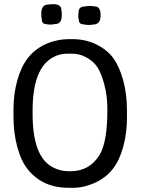

<svg xmlns="http://www.w3.org/2000/svg" viewBox="-20 -892 705 917"><path d="M135.7 -363.8V-346.7Q135.7 -147 229 -94.7Q265.6 -74.2 308.1 -74.2H316.4Q408.7 -74.2 456.1 -153.3Q492.7 -214.4 492.7 -363.8V-372.1Q492.7 -435.5 477.8 -490Q462.9 -544.4 444.6 -571.8Q426.3 -599.1 393.6 -617.4Q360.8 -635.7 323.7 -635.7H299.3Q265.1 -635.7 232.9 -618.2Q135.7 -565.4 135.7 -363.8ZM177.2 -827.1Q177.2 -870.1 210 -870.1Q212.9 -871.1 214.8 -871.1L231.9 -872.1H233.9Q272.9 -872.1 272.9 -845.2Q273.9 -841.3 273.9 -840.3L274.9 -832V-817.9Q274.9 -777.3 243.7 -777.3Q240.7 -776.4 238.8 -776.4L228.5 -774.9H211.4L200.2 -776.9Q179.7 -776.9 179.7 -800.3Q178.7 -804.2 178.7 -805.2L177.2 -815.4ZM354.5 -826.7 355.5 -834.5Q355.5 -861.3 387.2 -861.3Q390.1 -862.3 392.6 -862.3L401.4 -863.3H418.5L432.6 -861.3Q460.4 -861.3 460.4 -820.8V-817.9Q460.4 -774.9 425.3 -774.9L421.4 -773.9H418L408.7 -772.9H399.4L397.5 -773.4H393.6L388.2 -773.9L377.9 -775.9Q356 -775.9 356 -800.3Q355 -803.2 355 -804.7L354 -811V-825.2ZM586.4 -364.3V-331.1Q586.4 -255.9 568.6 -190.9Q550.8 -126 518.3 -84.5Q485.8 -43 433.6 -19Q381.3 4.9 329.6 4.9H307.6Q183.1 4.9 112.8 -83Q80.6 -123 62.5 -190.4Q44.4 -257.8 44.4 -335.9V-369.1Q44.4 -442.4 62.5 -507.8Q80.6 -573.2 113.3 -615.2Q146 -657.2 198.2 -681.2Q250.5 -705.1 314 -705.1H324.7Q389.6 -705.1 441.4 -679.2Q493.2 -653.3 521.7 -613.5Q550.3 -573.7 568.4 -508.3Q586.4 -442.9 586.4 -364.3Z"/></svg>

Font: Averia Sans Libre Light
Style: Regular
Weight: 300
Version: Version 1.002